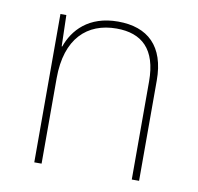

<svg xmlns="http://www.w3.org/2000/svg" viewBox="-66 -605 694 673"><g transform="rotate(10 281.5 -268.5)"><path d="M98 0H124V-304C124 -446 197 -512 301 -512C391 -512 445 -464 445 -349V0H471V-357C471 -479 408 -537 302 -537C197 -537 145 -477 124 -417H122L119 -528H98Z"/></g></svg>

Font: Noto Sans Mono SemiCondensed Thin
Style: Regular
Weight: 100
Width: 4
Designer: Monotype Design Team
Foundry: Monotype Imaging Inc.
Version: Version 2.014